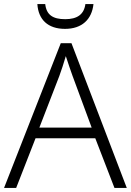

<svg xmlns="http://www.w3.org/2000/svg" viewBox="-20 -931 648 951"><path d="M443 -911H403C396 -859 362 -836 303 -836C242 -836 210 -857 204 -911H165C170 -834 217 -788 302 -788C386 -788 435 -835 443 -911ZM547 0H608L334 -717H281L0 0H60L156 -246H452ZM339 -556 434 -299H175L274 -555C283 -580 296 -618 306 -653C316 -622 332 -575 339 -556Z"/></svg>

Font: Noto Sans Telugu Light
Style: Regular
Weight: 300
Designer: Jelle Bosma - Monotype Design Team
Foundry: Monotype Imaging Inc.
Version: Version 2.005